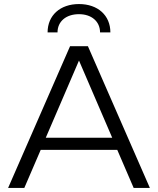

<svg xmlns="http://www.w3.org/2000/svg" viewBox="-20 -928 780 948"><path d="M414 -700H326L20 0H100L181 -188H559L640 0H720ZM474 -768H525C525 -852 463 -908 370 -908C277 -908 215 -852 215 -768H264C264 -822 306 -858 370 -858C432 -858 474 -822 474 -768ZM206 -248 370 -629 534 -248Z"/></svg>

Font: Gully Light
Style: Regular
Weight: 300
Designer: jaikishan Patel
Foundry: MagicType
Version: Version 1.000;Glyphs 3.2 (3242)